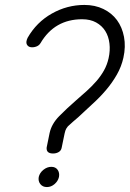

<svg xmlns="http://www.w3.org/2000/svg" viewBox="-20 -762 526 778"><path d="M230 -164Q228 -152 218 -146Q208 -140 195 -140Q167 -140 169 -164L181 -223Q189 -260 220 -291.5Q251 -323 289 -356L331 -393Q352 -412 370 -432.5Q388 -453 401 -476Q414 -499 420 -526Q427 -557 423.5 -586Q420 -615 406.5 -636.5Q393 -658 369.5 -671Q346 -684 313 -684Q201 -684 144 -587Q138 -577 126 -573Q114 -569 103.5 -571Q93 -573 88.5 -582.5Q84 -592 92 -609Q128 -672 190 -707Q252 -742 322 -742Q365 -742 399 -725.5Q433 -709 454 -680.5Q475 -652 482.5 -612.5Q490 -573 480 -528Q472 -492 453.5 -459.5Q435 -427 409.5 -397Q384 -367 354 -340L297 -287L276 -269L255 -250Q247 -240 245 -233Q243 -226 242 -222ZM137 -45Q134 -28 143.5 -16Q153 -4 170 -4Q187 -4 201 -16Q215 -28 219 -45Q222 -62 213.5 -74Q205 -86 188 -86Q171 -86 156 -74Q141 -62 137 -45Z"/></svg>

Font: VDS
Style: Thin Italic
Weight: 100
Width: 0
Designer: artmaker
Foundry: artmaker
Version: Version 1.000 2012 initial release